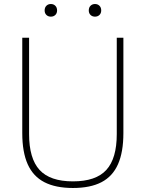

<svg xmlns="http://www.w3.org/2000/svg" viewBox="-20 -928 726 957"><path d="M343.5 9Q257 9 201 -20Q145 -49 118 -109.5Q91 -170 91 -264.5V-740H125V-259.5Q125 -138 177.2 -81Q229.5 -24 343.5 -24Q458 -24 510 -81Q562 -138 562 -259.5V-740H595V-264.5Q595 -170 568.2 -109.5Q541.5 -49 486 -20Q430.5 9 343.5 9ZM453.5 -845Q440 -845 431.2 -853.5Q422.5 -862 422.5 -876Q422.5 -890.5 431.2 -899.2Q440 -908 453.5 -908Q467 -908 475.8 -899.2Q484.5 -890.5 484.5 -876Q484.5 -862 475.8 -853.5Q467 -845 453.5 -845ZM233.5 -845Q220 -845 211.2 -853.5Q202.5 -862 202.5 -876Q202.5 -890.5 211.2 -899.2Q220 -908 233.5 -908Q247 -908 255.8 -899.2Q264.5 -890.5 264.5 -876Q264.5 -862 255.8 -853.5Q247 -845 233.5 -845Z"/></svg>

Font: Encode Sans Condensed Thin Thin
Style: Regular
Weight: 250
Version: Version 3.002